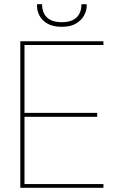

<svg xmlns="http://www.w3.org/2000/svg" viewBox="-20 -897 572 917"><path d="M77 0V-700H474V-682H97V-358H444V-339H97V-18H474V0ZM275 -769Q232 -769 206 -784.5Q180 -800 168.5 -822.5Q157 -845 157 -867V-877H181Q181 -836 204.5 -813.5Q228 -791 275 -791Q322 -791 345.5 -813.5Q369 -836 369 -877H394V-868Q394 -846 381.5 -823Q369 -800 343 -784.5Q317 -769 275 -769Z"/></svg>

Font: DM Sans 11pt Thin
Style: Regular
Weight: 250
Version: Version 4.004;gftools[0.9.30]